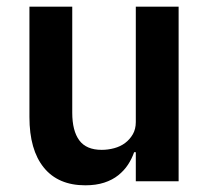

<svg xmlns="http://www.w3.org/2000/svg" viewBox="-20 -542 628 574"><path d="M386 -87H381Q374 -67 362.5 -49.5Q351 -32 333.5 -18Q316 -4 291.5 4Q267 12 235 12Q154 12 111 -41Q68 -94 68 -192V-522H196V-205Q196 -151 217 -122.5Q238 -94 284 -94Q303 -94 321.5 -99Q340 -104 354 -114.5Q368 -125 377 -140.5Q386 -156 386 -177V-522H514V0H386Z"/></svg>

Font: IBM Plex Arabic SemiBold
Style: Regular
Weight: 600
Designer: Mike Abbink, Paul van der Laan, Pieter van Rosmalen, Wael Morcos, Khajak Apelian
Foundry: Bold Monday
Version: Version 1.0